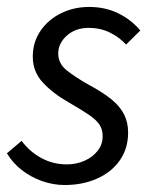

<svg xmlns="http://www.w3.org/2000/svg" viewBox="-22 -518 444 550"><path d="M163.2 12Q130.7 12 98.8 0.9Q66.9 -10.3 40.5 -30.8Q14.1 -51.4 -2.2 -78.9L39.9 -114.5Q63.2 -83.1 96.7 -65.1Q130.3 -47.1 169.4 -47.1Q197 -47.1 220.4 -57.6Q243.9 -68.1 258 -86.4Q272.1 -104.6 272.1 -127.9Q272.1 -145.9 263.7 -159.7Q255.3 -173.4 234.1 -188.2Q212.9 -202.9 175.5 -224.2Q129.6 -250.3 100.8 -281.5Q71.9 -312.7 71.9 -355.4Q71.9 -397.1 93.8 -429.4Q115.8 -461.7 152.6 -479.9Q189.5 -498.1 233.5 -498.1Q278.9 -498.1 315.8 -480.3Q352.8 -462.6 380 -430.7L339.2 -390.4Q318.9 -412.2 291.8 -425.2Q264.7 -438.2 232.2 -438.2Q194.3 -438.2 169.5 -416Q144.8 -393.9 144.8 -364.3Q144.8 -335.7 169.5 -316.2Q194.3 -296.6 231.1 -275.8Q272.2 -253.9 297.1 -233.5Q322 -213.1 333.5 -190.1Q345 -167.1 345 -138.3Q345 -92.7 321.3 -58.8Q297.6 -24.9 256.2 -6.5Q214.8 12 163.2 12Z"/></svg>

Font: Source Sans 3 VF
Style: Italic
Weight: 200
Italic angle: -11°
Designer: Paul D. Hunt
Foundry: Adobe Systems Incorporated
Version: Version 3.042;hotconv 1.0.118;makeotfexe 2.5.65603